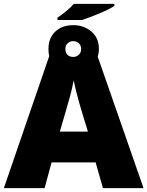

<svg xmlns="http://www.w3.org/2000/svg" viewBox="-20 -978 766 998"><path d="M278.8 -874V-886.2Q300.3 -900.4 324.2 -920.2Q348.1 -939.9 363.8 -958H574.2V-948.2Q566.4 -940.9 545.9 -930.7Q525.4 -920.4 499.5 -909.4Q473.6 -898.4 448.5 -888.9Q423.3 -879.4 405.8 -874ZM0 0 235.8 -686Q233.9 -694.3 232.9 -703.9Q231.9 -713.4 231.9 -723.1Q231.9 -780.8 267.6 -814Q303.2 -847.2 360.8 -847.2Q416 -847.2 455.1 -814Q494.1 -780.8 494.1 -724.1Q494.1 -701.2 487.8 -684.1L726.1 0H515.1L477.1 -133.8H248L211.9 0ZM360.8 -682.1Q377.9 -682.1 389.9 -693.6Q401.9 -705.1 401.9 -723.1Q401.9 -741.7 389.9 -752.9Q377.9 -764.2 360.8 -764.2Q343.8 -764.2 331.8 -752.9Q319.8 -741.7 319.8 -723.1Q319.8 -705.1 330.3 -693.6Q340.8 -682.1 360.8 -682.1ZM291 -293.9H437L405.8 -396Q399.9 -415 391.6 -444.3Q383.3 -473.6 375.5 -504.6Q367.7 -535.6 362.8 -560.1Q356.4 -523.4 344 -477.3Q331.5 -431.2 320.8 -396Z"/></svg>

Font: Open Sans ExtraBold
Style: Regular
Weight: 800
Designer: Monotype Design Team
Foundry: Monotype Imaging Inc.
Version: Version 3.003; ttfautohint (v1.8.4)